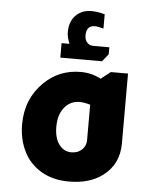

<svg xmlns="http://www.w3.org/2000/svg" viewBox="-54 -791 663 845"><g transform="rotate(5 278.0 -369.0)"><path d="M232 -595Q220 -623 220 -646Q220 -692 246.5 -719.5Q273 -747 316 -747Q343 -747 375 -738V-675Q350 -682 337 -682Q299 -682 299 -638Q299 -621 307 -610Q318 -595 338 -595H408V-564L381 -531H197V-595ZM500 -487V-178Q500 -86 430 -34Q373 9 282 9Q162 9 97 -78Q55 -141 55 -224Q55 -336 130 -410Q197 -476 292 -476Q341 -476 382 -454L424 -487ZM346 -336Q318 -344 300 -344Q258 -344 232 -312Q206 -280 206 -226Q206 -177 227 -148.5Q248 -120 282 -120Q311 -120 330 -139Q346 -156 346 -179Z"/></g></svg>

Font: Almarai ExtraBold
Style: Regular
Weight: 800
Designer: Boutros International 2019
Foundry: Created by Boutros International 2019
Version: Version 1.10